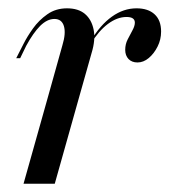

<svg xmlns="http://www.w3.org/2000/svg" viewBox="-20 -446 412 466"><path d="M95.2 -206.5 131.5 -336.3Q140.3 -365.3 135.1 -382.7Q129.8 -400 112.1 -400Q94.4 -400 77.4 -383.1Q60.5 -366.1 43.5 -334.7L29 -304.8H19.4L37.1 -339.5Q46 -357.3 60.1 -377Q74.2 -396.8 94.8 -411.3Q115.3 -425.8 142.7 -425.8Q170.2 -425.8 186.3 -412.1Q202.4 -398.4 207.3 -373.8Q212.1 -349.2 202.4 -317.7L171 -206.5ZM37.1 0 95.2 -206.5H171L112.9 0ZM313.7 -294.4Q300 -294.4 291.9 -302.8Q283.9 -311.3 283.9 -325Q283.9 -338.7 289.9 -350.4Q296 -362.1 301.6 -372.6Q307.3 -383.1 307.3 -391.1Q307.3 -404.8 287.1 -404.8Q264.5 -404.8 241.9 -387.9Q219.4 -371 200.8 -340.3V-347.6Q223.4 -385.5 251.6 -405.6Q279.8 -425.8 311.3 -425.8Q339.5 -425.8 355.2 -411.3Q371 -396.8 371 -369.4Q371 -350 362.5 -333.1Q354 -316.1 341.1 -305.2Q328.2 -294.4 313.7 -294.4Z"/></svg>

Font: Playfair 144pt SemiCondensed
Style: Italic
Weight: 400
Width: 4
Italic angle: -15.6°
Designer: Claus Eggers Sørensen
Foundry: Claus Eggers Sørensen
Version: Version 2.203